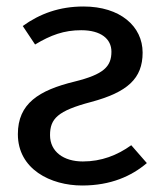

<svg xmlns="http://www.w3.org/2000/svg" viewBox="-20 -559 497 591"><path d="M233 12C321 12 385 -17 432 -57L384 -112C341 -81 292 -62 235 -62C176 -62 134 -92 134 -143C134 -194 158 -218 260 -245C372 -275 419 -317 419 -397C419 -478 350 -539 237 -539C163 -539 103 -517 50 -479L88 -422C136 -451 177 -466 230 -466C291 -466 323 -439 323 -400C323 -354 299 -330 210 -308C99 -281 35 -240 35 -146C35 -38 136 12 233 12Z"/></svg>

Font: FiraGO Unicode
Style: Regular
Weight: 400
Designer: bBox Type
Foundry: bBox Type GmbH
Version: Version 1.001;PS 001.001;hotconv 1.0.88;makeotf.lib2.5.64775